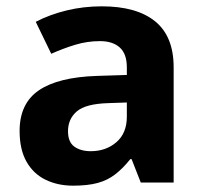

<svg xmlns="http://www.w3.org/2000/svg" viewBox="-20 -577 644 607"><path d="M302 -557Q412 -557 470.5 -509.5Q529 -462 529 -364V0H425L396 -74H392Q369 -45 344.5 -26Q320 -7 288.5 1.5Q257 10 211 10Q163 10 124.5 -8.5Q86 -27 64 -65.5Q42 -104 42 -163Q42 -250 103 -291.5Q164 -333 286 -337L381 -340V-364Q381 -407 358.5 -427Q336 -447 296 -447Q256 -447 218 -435.5Q180 -424 142 -407L93 -508Q137 -531 190.5 -544Q244 -557 302 -557ZM323 -251Q251 -249 223 -225Q195 -201 195 -162Q195 -128 215 -113.5Q235 -99 267 -99Q315 -99 348 -127.5Q381 -156 381 -208V-253Z"/></svg>

Font: Noto Sans Myanmar
Style: Regular
Weight: 400
Designer: Monotype Design Team
Foundry: Monotype Imaging Inc.
Version: Version 2.107